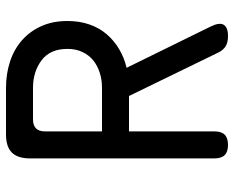

<svg xmlns="http://www.w3.org/2000/svg" viewBox="-90 -680 780 640"><g transform="rotate(-90 300.0 -360.0)"><path d="M182 -410H327Q354 -410 377.5 -417.5Q401 -425 418.5 -439Q436 -453 446.5 -475Q457 -497 457 -525Q457 -583 419 -611.5Q381 -640 327 -640H222Q202 -640 192 -630Q182 -620 182 -600ZM182 -320V-35Q182 -12 171 -1Q160 10 137 10Q114 10 103 -1Q92 -12 92 -35V-650Q92 -691 111.5 -710.5Q131 -730 172 -730H327Q374 -730 415 -716.5Q456 -703 486 -676.5Q516 -650 533 -612Q550 -574 550 -525Q550 -485 538.5 -452Q527 -419 506 -394.5Q485 -370 456.5 -353Q428 -336 394 -328L531 -49Q546 -19 537.5 -4.5Q529 10 500 10Q479 10 466.5 2.5Q454 -5 446 -20L300 -320Z"/></g></svg>

Font: Maple Mono NL
Style: Regular
Weight: 400
Monospace: yes
Designer: subframe7536
Version: Version 7.000